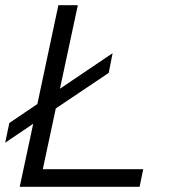

<svg xmlns="http://www.w3.org/2000/svg" viewBox="-24 -720 660 740"><path d="M52 0 104 -243 -4 -170 12 -246 120 -319 201 -700H276L207 -378L410 -515L395 -439L191 -302L141 -68H528L514 0Z"/></svg>

Font: Red Hat Text
Style: Italic
Weight: 400
Italic angle: -12°
Designer: Pentagram / MCKL
Foundry: Pentagram / MCKL
Version: Version 1.005; Red Hat Text Italic